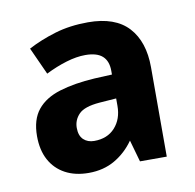

<svg xmlns="http://www.w3.org/2000/svg" viewBox="-51 -774 466 459"><g transform="rotate(-10 182.0 -544.5)"><path d="M190 -722Q256 -722 288 -687Q320 -652 320 -590V-373H255L240 -426Q221 -399 193.5 -383Q166 -367 130 -367Q97 -367 73 -380Q49 -393 36 -417Q23 -441 23 -475Q23 -515 42 -538.5Q61 -562 97 -573Q133 -584 182 -587L225 -589V-598Q225 -622 211.5 -634Q198 -646 170 -646Q149 -646 124 -638.5Q99 -631 73 -618L43 -684Q73 -700 109.5 -711Q146 -722 190 -722ZM184 -528Q147 -525 133.5 -511Q120 -497 120 -478Q120 -459 130 -449.5Q140 -440 156 -440Q188 -440 206.5 -460.5Q225 -481 225 -513V-531Z"/></g></svg>

Font: Noto Sans SemiCondensed
Style: Regular
Weight: 400
Width: 4
Version: Version 2.013